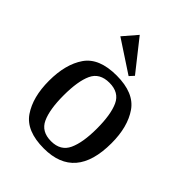

<svg xmlns="http://www.w3.org/2000/svg" viewBox="-208 -819 938 938"><g transform="rotate(45 261.5 -350.0)"><path d="M46 -240Q46 -354 93.5 -423Q141 -492 262 -492Q382 -492 430 -422.5Q478 -353 478 -240Q478 12 262 12Q141 12 93.5 -57.5Q46 -127 46 -240ZM377 -240Q377 -337 353 -389.5Q329 -442 262 -442Q195 -442 171 -390Q147 -338 147 -240Q147 -143 171 -90.5Q195 -38 262 -38Q328 -38 352.5 -91Q377 -144 377 -240ZM305 -531 139 -640 201 -712 326 -554Z"/></g></svg>

Font: Arya
Style: Regular
Weight: 400
Designer: Eduardo Rodriguez Tunni, Modular Infotech
Foundry: Eduardo Rodriguez Tunni, Modular Infotech
Version: Version 1.002